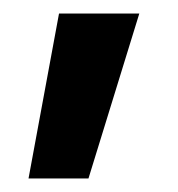

<svg xmlns="http://www.w3.org/2000/svg" viewBox="-20 -176 265 286"><path d="M111.8 89.8H22.5L67.9 -155.8H187.5Z"/></svg>

Font: Audiowide
Style: Regular
Weight: 400
Designer: Astigmatic (AOETI)
Foundry: Astigmatic (AOETI)
Version: Version 1.002